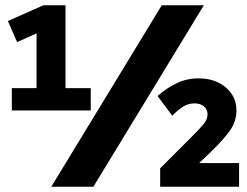

<svg xmlns="http://www.w3.org/2000/svg" viewBox="-20 -710 939 730"><path d="M25 -290V-375H119V-583L45 -550L10 -630L145 -690H229V-375H325V-290ZM175 0 595 -690H755L335 0ZM589 0V-70L709 -190Q739 -220 754 -238Q769 -256 769 -275Q769 -294 755.5 -305.5Q742 -317 719 -317Q695 -317 674 -303Q653 -289 635 -270L579 -345Q613 -375 651.5 -393.5Q690 -412 735 -412Q798 -412 838.5 -377.5Q879 -343 879 -290Q879 -248 853.5 -212.5Q828 -177 779 -130L737 -90H889V0Z"/></svg>

Font: Radio Canada
Style: Bold
Weight: 700
Designer: Charles Daoud, Etienne Aubert Bonn, Alexandre Saumier Demers, Jacques Le Bailly
Foundry: Radio-Canada
Version: Version 2.104; ttfautohint (v1.8.4.7-5d5b);gftools[0.9.28.de